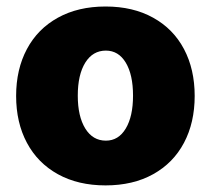

<svg xmlns="http://www.w3.org/2000/svg" viewBox="-20 -557 645 587"><path d="M29.3 -263.7Q29.3 -345.2 62.3 -407Q95.2 -468.8 157 -502.9Q218.8 -537.1 302.7 -537.1Q386.7 -537.1 448.2 -502.9Q509.8 -468.8 542.5 -407Q575.2 -345.2 575.2 -263.7Q575.2 -182.1 542.5 -120.4Q509.8 -58.6 448.2 -24.4Q386.7 9.8 302.7 9.8Q218.8 9.8 157 -24.4Q95.2 -58.6 62.3 -120.4Q29.3 -182.1 29.3 -263.7ZM386.7 -264.6Q386.7 -328.6 364.5 -365.5Q342.3 -402.3 303.7 -402.3Q263.7 -402.3 240.7 -365.5Q217.8 -328.6 217.8 -264.6Q217.8 -201.2 240.7 -164.1Q263.7 -127 303.7 -127Q342.3 -127 364.5 -164.1Q386.7 -201.2 386.7 -264.6Z"/></svg>

Font: Pretendard Std Black
Style: Regular
Weight: 900
Designer: Base glyphs from Inter by Rasmus Andersson; Hangeul glyphs from Noto Sans CJK(Source Han Sans) by Jang Soo-young and Kan
Foundry: Kil Hyung-jin
Version: Version 1.309